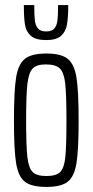

<svg xmlns="http://www.w3.org/2000/svg" viewBox="-20 -729 365 757"><path d="M35 -254Q35 -371 43.5 -423.5Q52 -476 78 -497Q104 -518 163 -518Q221 -518 247 -497Q273 -476 281.5 -423.5Q290 -371 290 -254Q290 -138 281.5 -85.5Q273 -33 247 -12.5Q221 8 163 8Q104 8 78 -12.5Q52 -33 43.5 -85.5Q35 -138 35 -254ZM242 -254Q242 -358 237 -401Q232 -444 215.5 -459.5Q199 -475 160 -475Q124 -475 108.5 -458.5Q93 -442 88 -398Q83 -354 83 -254Q83 -153 88 -109.5Q93 -66 109 -50.5Q125 -35 163 -35Q201 -35 217 -50.5Q233 -66 237.5 -109Q242 -152 242 -254ZM74 -709H115Q115 -668 117.5 -648Q120 -628 130 -616.5Q140 -605 162 -605Q184 -605 194 -616.5Q204 -628 206.5 -648Q209 -668 209 -709H249Q249 -660 244 -632Q239 -604 220.5 -587.5Q202 -571 162 -571Q121 -571 102 -587.5Q83 -604 78.5 -631.5Q74 -659 74 -709Z"/></svg>

Font: Saira Ultra Condensed Light
Style: Regular
Weight: 300
Width: 1
Designer: Hector Gatti with collaboration of the Omnibus-Type team
Foundry: Omnibus-Type
Version: Version 1.001; ttfautohint (v1.8)